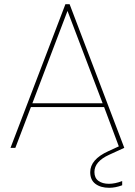

<svg xmlns="http://www.w3.org/2000/svg" viewBox="-20 -703 641 913"><path d="M291 -683H311L571 0L499 33Q429 65 429 115Q429 143 448 157Q467 171 498 171Q527 171 561 158V178Q529 190 499 190Q459 190 434 171.5Q409 153 409 116Q409 55 495 16L545 -7L475 -194H127L53 0H30ZM468 -212 301 -651 134 -212Z"/></svg>

Font: SVN-Poppins Thin
Style: Regular
Weight: 100
Designer: Ninad Kale (Devanagari), Jonny Pinhorn (Latin)
Foundry: Indian Type Foundry
Version: Version 3.002 2017